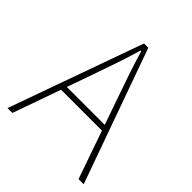

<svg xmlns="http://www.w3.org/2000/svg" viewBox="-185 -775 891 891"><g transform="rotate(45 260.0 -330.0)"><path d="M10 0 246 -660H274L510 0H476L338 -396Q317 -456 298.5 -510.5Q280 -565 262 -626H258Q240 -565 221.5 -510.5Q203 -456 182 -396L42 0ZM112 -236V-264H405V-236Z"/></g></svg>

Font: Source Sans Variable
Style: Regular
Weight: 200
Designer: Paul D. Hunt
Foundry: Adobe Systems Incorporated
Version: Version 3.006;hotconv 1.0.111;makeotfexe 2.5.65597